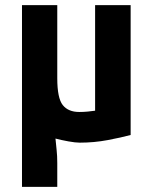

<svg xmlns="http://www.w3.org/2000/svg" viewBox="-20 -546 600 751"><path d="M66 185V-526H204V-240Q204 -162 225.5 -135Q247 -108 290 -108Q306 -108 322.5 -109.5Q339 -111 352 -113V-526H491V-18Q454 -8 401 2Q348 12 292 12Q275 12 247.5 7Q220 2 197 -4Q199 19 201.5 41Q204 63 204 92V185Z"/></svg>

Font: Ubuntu Sans Mono
Style: Bold
Weight: 700
Monospace: yes
Designer: Dalton Maag Ltd
Foundry: Dalton Maag Ltd
Version: Version 1.006